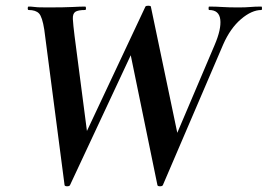

<svg xmlns="http://www.w3.org/2000/svg" viewBox="-20 -648 937 672"><path d="M433 -477 492 -571 225 0Q223 4 215 4Q207 4 206 0L135 -544Q128 -589 116.5 -601Q105 -613 80 -613Q77 -613 77 -619Q77 -625 80 -625Q91 -625 97 -624Q103 -623 113 -622.5Q123 -622 145 -622Q206 -622 233.5 -623.5Q261 -625 278 -625Q281 -625 281 -619Q281 -613 278 -613Q253 -613 243.5 -606.5Q234 -600 235 -581Q236 -562 241 -522L288 -161L221 -55L489 -625Q491 -628 499 -628Q507 -628 508 -625L606 -157L546 -55L731 -490Q755 -546 751 -579.5Q747 -613 712 -613Q710 -613 710 -619Q710 -625 712 -625Q736 -625 758 -623.5Q780 -622 814 -622Q840 -622 856 -623.5Q872 -625 895 -625Q897 -625 897 -619Q897 -613 895 -613Q861 -613 823.5 -581Q786 -549 761 -492L550 0Q548 4 540 4Q532 4 531 0Z"/></svg>

Font: Cormorant Infant Light
Style: Italic
Weight: 300
Italic angle: -10°
Designer: Christian Thalmann (Catharsis Fonts)
Foundry: Catharsis Fonts
Version: Version 4.001